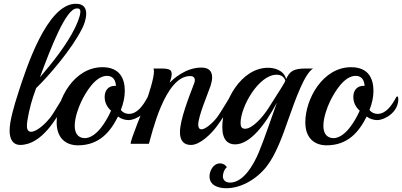

<svg xmlns="http://www.w3.org/2000/svg" viewBox="-20 -764 2136 1020"><path d="M415 -610C426 -630 438 -663 438 -692C438 -720 425 -744 383 -744C228 -744 118 -396 79 -277C53 -197 31 -120 31 -70C31 -23 50 6 87 6C204 6 283 -142 318 -201C325 -213 328 -228 328 -239C328 -249 326 -255 322 -255C317 -255 271 -170 246 -138C229 -116 179 -64 145 -64C132 -64 123 -73 123 -94C122 -123 141 -206 156 -250L172 -296C239 -360 362 -504 415 -610ZM394 -719C403 -719 407 -712 407 -702C407 -675 383 -626 379 -617C333 -523 259 -432 192 -353C250 -511 331 -719 387 -719Z M763 -246C739 -201 708 -159 665 -159C648 -159 632 -166 622 -180C635 -213 643 -247 643 -281C643 -347 616 -407 524 -407C374 -407 281 -238 281 -114C281 -28 332 8 394 8C507 8 566 -63 607 -145C622 -133 643 -126 663 -126C702 -126 775 -167 775 -237C775 -246 773 -252 769 -252C767 -252 765 -250 763 -246ZM596 -308C594 -308 592 -308 590 -308C557 -308 536 -285 536 -249C536 -220 549 -194 570 -176C546 -122 493 -30 429 -30C391 -32 377 -60 377 -96C377 -138 396 -192 413 -227C436 -274 487 -361 548 -361C581 -361 594 -338 596 -308Z M1203 -201C1210 -213 1213 -227 1213 -238C1213 -248 1211 -255 1207 -255C1203 -255 1156 -170 1131 -138C1105 -105 1069 -77 1051 -77C1039 -77 1033 -86 1033 -101C1033 -147 1084 -265 1099 -309C1104 -326 1107 -341 1107 -353C1107 -388 1087 -405 1050 -405C965 -405 901 -344 881 -325C884 -335 892 -353 892 -369C892 -389 887 -400 837 -400C823 -400 807 -400 795 -400C797 -397 798 -391 798 -385C798 -347 769 -261 762 -241C737 -173 673 -22 674 0H771C786 -49 855 -360 990 -360C1004 -360 1015 -354 1015 -339C1015 -333 1014 -327 1011 -320C983 -247 936 -127 936 -62C936 -26 949 6 995 6C1043 6 1103 -54 1131 -92C1158 -128 1184 -169 1203 -201Z M1603 -400C1537 -400 1519 -384 1500 -344C1488 -391 1438 -404 1404 -404C1262 -404 1161 -227 1161 -89C1161 -20 1191 3 1229 3C1308 3 1388 -100 1451 -219C1420 -133 1389 -38 1355 45C1327 112 1273 206 1202 206C1179 206 1164 193 1164 172C1164 160 1171 134 1185 125C1180 113 1165 104 1149 104C1113 104 1093 144 1093 173C1093 220 1138 236 1182 236C1260 236 1342 189 1396 121C1447 56 1484 -50 1509 -122C1553 -247 1598 -371 1643 -400ZM1496 -335C1496 -331 1466 -282 1406 -189C1372 -136 1319 -80 1282 -80C1265 -80 1258 -90 1258 -110C1258 -198 1355 -367 1449 -367C1471 -367 1489 -358 1496 -335Z M2084 -246C2060 -201 2029 -159 1986 -159C1969 -159 1953 -166 1943 -180C1956 -213 1964 -247 1964 -281C1964 -347 1937 -407 1845 -407C1695 -407 1602 -238 1602 -114C1602 -28 1653 8 1715 8C1828 8 1887 -63 1928 -145C1943 -133 1964 -126 1984 -126C2023 -126 2096 -167 2096 -237C2096 -246 2094 -252 2090 -252C2088 -252 2086 -250 2084 -246ZM1917 -308C1915 -308 1913 -308 1911 -308C1878 -308 1857 -285 1857 -249C1857 -220 1870 -194 1891 -176C1867 -122 1814 -30 1750 -30C1712 -32 1698 -60 1698 -96C1698 -138 1717 -192 1734 -227C1757 -274 1808 -361 1869 -361C1902 -361 1915 -338 1917 -308Z"/></svg>

Font: Playball
Style: Regular
Weight: 400
Designer: Robert E. Leuschke
Foundry: Robert E. Leuschke
Version: Version 1.001